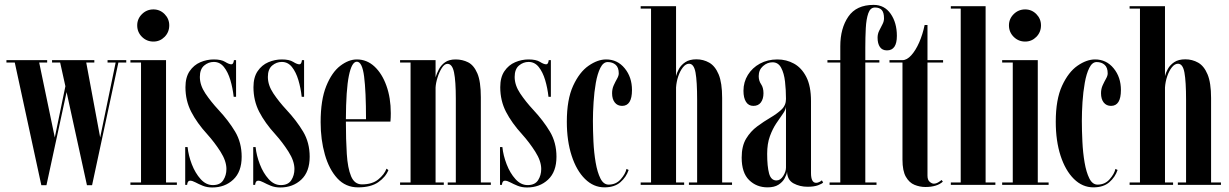

<svg xmlns="http://www.w3.org/2000/svg" viewBox="-20 -776 5159 806"><path d="M153.5 1.5 42 -513.5H7V-523.5H178V-513.5H144.5L210 -199L254.5 -414L232.5 -513.5H198.5V-523.5H376V-513.5H342L400.5 -199L465.5 -513.5H431.5V-523.5H510V-513.5H477L366.5 1.5H345L259.5 -389.5L175 1.5Z M624 -601.5Q596 -601.5 576 -621.2Q556 -641 556 -669.5Q556 -697 576 -716.8Q596 -736.5 624 -736.5Q651.5 -736.5 671 -716.8Q690.5 -697 690.5 -669.5Q690.5 -641 671 -621.2Q651.5 -601.5 624 -601.5ZM527.5 0V-10H572V-513.5H527.5V-523.5H677V-10H722.5V0Z M871 11Q849 11 831.2 3.8Q813.5 -3.5 800.5 -10.5Q787.5 -17.5 778 -17.5Q767 -17.5 765.5 0H757.5V-158.5H767.5Q771 -123.5 785.2 -86.5Q799.5 -49.5 822.2 -24.2Q845 1 873.5 1Q904 1 917.2 -19.5Q930.5 -40 930.5 -66.5Q930.5 -100 905.8 -139Q881 -178 850 -212.5Q807 -259.5 782.8 -306.5Q758.5 -353.5 758.5 -410Q758.5 -451.5 776 -477.2Q793.5 -503 821 -514.8Q848.5 -526.5 877.5 -526.5Q909 -526.5 925.2 -516.2Q941.5 -506 951.5 -506Q960 -506 962 -523.5H971V-369.5H961Q957 -406.5 947 -440Q937 -473.5 920 -494.8Q903 -516 877.5 -516Q855 -516 837 -500.8Q819 -485.5 819 -453Q819 -418.5 842 -384Q865 -349.5 897.5 -314.5Q939.5 -269.5 967 -223.5Q994.5 -177.5 994.5 -118Q994.5 -55 959.2 -22Q924 11 871 11Z M1156.5 11Q1134.5 11 1116.8 3.8Q1099 -3.5 1086 -10.5Q1073 -17.5 1063.5 -17.5Q1052.5 -17.5 1051 0H1043V-158.5H1053Q1056.5 -123.5 1070.8 -86.5Q1085 -49.5 1107.8 -24.2Q1130.5 1 1159 1Q1189.5 1 1202.8 -19.5Q1216 -40 1216 -66.5Q1216 -100 1191.2 -139Q1166.5 -178 1135.5 -212.5Q1092.5 -259.5 1068.2 -306.5Q1044 -353.5 1044 -410Q1044 -451.5 1061.5 -477.2Q1079 -503 1106.5 -514.8Q1134 -526.5 1163 -526.5Q1194.5 -526.5 1210.8 -516.2Q1227 -506 1237 -506Q1245.5 -506 1247.5 -523.5H1256.5V-369.5H1246.5Q1242.5 -406.5 1232.5 -440Q1222.5 -473.5 1205.5 -494.8Q1188.5 -516 1163 -516Q1140.5 -516 1122.5 -500.8Q1104.5 -485.5 1104.5 -453Q1104.5 -418.5 1127.5 -384Q1150.5 -349.5 1183 -314.5Q1225 -269.5 1252.5 -223.5Q1280 -177.5 1280 -118Q1280 -55 1244.8 -22Q1209.5 11 1156.5 11Z M1483 10.5Q1431 10.5 1396.2 -27.2Q1361.5 -65 1343.8 -127.2Q1326 -189.5 1326 -263Q1326 -356.5 1349.5 -414.5Q1373 -472.5 1408.2 -499.5Q1443.5 -526.5 1478 -526.5Q1520 -526.5 1552 -496.8Q1584 -467 1602.2 -416Q1620.5 -365 1620.5 -301Q1620.5 -282 1619 -265.5H1432Q1432 -189.5 1435.8 -130Q1439.5 -70.5 1453.8 -36.2Q1468 -2 1499.5 -2Q1542.5 -2 1568 -22.8Q1593.5 -43.5 1602.5 -68L1610.5 -62Q1599 -33 1568 -11.2Q1537 10.5 1483 10.5ZM1478 -517Q1456.5 -517 1444.5 -457.8Q1432.5 -398.5 1432 -275.5H1516.5Q1516.5 -392.5 1508.5 -454.8Q1500.5 -517 1478 -517Z M1659.5 0V-10H1703.5V-513.5H1659.5V-523.5H1808.5V-451.5Q1813.5 -468 1822.5 -485.2Q1831.5 -502.5 1848.2 -514.5Q1865 -526.5 1892.5 -526.5Q1921 -526.5 1945 -514.5Q1969 -502.5 1983.8 -468.2Q1998.5 -434 1998.5 -368V-10H2040.5V0H1859.5V-10H1893.5V-361Q1893.5 -436 1886 -472Q1878.5 -508 1858.5 -508Q1846 -508 1835 -491Q1824 -474 1816.8 -450.8Q1809.5 -427.5 1808.5 -408.5V-10H1843V0Z M2192.5 11Q2170.5 11 2152.8 3.8Q2135 -3.5 2122 -10.5Q2109 -17.5 2099.5 -17.5Q2088.5 -17.5 2087 0H2079V-158.5H2089Q2092.5 -123.5 2106.8 -86.5Q2121 -49.5 2143.8 -24.2Q2166.5 1 2195 1Q2225.5 1 2238.8 -19.5Q2252 -40 2252 -66.5Q2252 -100 2227.2 -139Q2202.5 -178 2171.5 -212.5Q2128.5 -259.5 2104.2 -306.5Q2080 -353.5 2080 -410Q2080 -451.5 2097.5 -477.2Q2115 -503 2142.5 -514.8Q2170 -526.5 2199 -526.5Q2230.5 -526.5 2246.8 -516.2Q2263 -506 2273 -506Q2281.5 -506 2283.5 -523.5H2292.5V-369.5H2282.5Q2278.5 -406.5 2268.5 -440Q2258.5 -473.5 2241.5 -494.8Q2224.5 -516 2199 -516Q2176.5 -516 2158.5 -500.8Q2140.5 -485.5 2140.5 -453Q2140.5 -418.5 2163.5 -384Q2186.5 -349.5 2219 -314.5Q2261 -269.5 2288.5 -223.5Q2316 -177.5 2316 -118Q2316 -55 2280.8 -22Q2245.5 11 2192.5 11Z M2517.5 10.5Q2471.5 10.5 2435.8 -24.8Q2400 -60 2379.8 -122.2Q2359.5 -184.5 2359.5 -265Q2359.5 -358.5 2386 -416Q2412.5 -473.5 2450.8 -500Q2489 -526.5 2524.5 -526.5Q2572 -526.5 2602.5 -489.2Q2633 -452 2633 -398Q2633 -331.5 2591.5 -331.5Q2572 -331.5 2560.8 -345.8Q2549.5 -360 2549.5 -384.5Q2549.5 -403 2556.5 -418.2Q2563.5 -433.5 2570.5 -445.8Q2577.5 -458 2577.5 -468Q2577.5 -492.5 2564.5 -504Q2551.5 -515.5 2531 -515.5Q2512.5 -515.5 2500.2 -491Q2488 -466.5 2481.2 -428.2Q2474.5 -390 2471.8 -347.5Q2469 -305 2469 -268.5Q2469 -228 2471.2 -181.5Q2473.5 -135 2480.5 -94Q2487.5 -53 2500.5 -27Q2513.5 -1 2535 -1Q2566 -1 2585.8 -23.5Q2605.5 -46 2610 -67L2619 -62.5Q2609 -32.5 2584.2 -11Q2559.5 10.5 2517.5 10.5Z M2669.5 0V-10H2713V-740H2669.5V-750H2818V-456.5Q2821 -470 2830 -486.5Q2839 -503 2856.8 -515Q2874.5 -527 2903.5 -527Q2932.5 -527 2957.2 -513Q2982 -499 2996.8 -463.8Q3011.5 -428.5 3011.5 -364.5V-10H3053V0H2872V-10H2906.5V-357Q2906.5 -434 2899.8 -471.2Q2893 -508.5 2872.5 -508.5Q2859 -508.5 2847 -493.5Q2835 -478.5 2827.2 -455.5Q2819.5 -432.5 2818 -408.5V-10H2852V0Z M3202 10.5Q3156 10.5 3124.8 -20Q3093.5 -50.5 3093.5 -114.5Q3093.5 -163 3112.2 -194Q3131 -225 3158.8 -245.5Q3186.5 -266 3214.2 -282.2Q3242 -298.5 3260.8 -316.2Q3279.5 -334 3279.5 -360.5Q3279.5 -398 3275.5 -433.2Q3271.5 -468.5 3259.2 -491.5Q3247 -514.5 3223 -514.5Q3201 -514.5 3183 -498.5Q3165 -482.5 3165 -456.5Q3165 -437 3175 -422.5Q3185 -408 3185 -384.5Q3185 -361 3174.2 -346.2Q3163.5 -331.5 3142.5 -331.5Q3122.5 -331.5 3111.8 -348.2Q3101 -365 3101 -395Q3101 -431.5 3119.5 -461.5Q3138 -491.5 3170.2 -509Q3202.5 -526.5 3243.5 -526.5Q3281 -526.5 3313 -509Q3345 -491.5 3364.8 -453Q3384.5 -414.5 3384.5 -351.5V-50Q3384.5 -8.5 3406 -8.5Q3412.5 -8.5 3419.5 -12Q3426.5 -15.5 3430 -19L3435.5 -10Q3431 -4.5 3414 1.8Q3397 8 3370 8Q3337.5 8 3311.2 -6.2Q3285 -20.5 3284 -55Q3282 -42.5 3273.5 -27Q3265 -11.5 3247.8 -0.5Q3230.5 10.5 3202 10.5ZM3239.5 -18.5Q3256 -18.5 3267.8 -37Q3279.5 -55.5 3279.5 -72.5V-329Q3278.5 -315 3266.2 -298Q3254 -281 3238.8 -258.2Q3223.5 -235.5 3212 -204.2Q3200.5 -173 3200.5 -130Q3200.5 -77.5 3208.5 -48Q3216.5 -18.5 3239.5 -18.5Z M3462.5 0V-10H3507.5V-513.5H3453.5V-523.5H3507.5V-582Q3507.5 -657 3541.2 -706.2Q3575 -755.5 3647.5 -755.5Q3693 -755.5 3719 -718Q3745 -680.5 3745 -625.5Q3745 -564.5 3703.5 -564.5Q3683.5 -564.5 3673.8 -578.8Q3664 -593 3664 -618Q3664 -633.5 3670.8 -647.2Q3677.5 -661 3684.2 -673.5Q3691 -686 3691 -699Q3691 -723.5 3681.5 -734Q3672 -744.5 3653 -744.5Q3633.5 -744.5 3625 -720.2Q3616.5 -696 3614.5 -657.5Q3612.5 -619 3612.5 -576V-523.5H3671.5V-513.5H3612.5V-10H3659.5V0Z M3864.5 9Q3841.5 9 3819.2 0Q3797 -9 3782.8 -33.8Q3768.5 -58.5 3768.5 -106V-513.5H3714V-523.5H3768.5Q3787 -523.5 3805.5 -544Q3824 -564.5 3838.8 -598.2Q3853.5 -632 3861.5 -671H3873.5V-523.5H3939V-513.5H3873.5V-39Q3873.5 -20.5 3882.8 -12.8Q3892 -5 3900 -5Q3909.5 -5 3919 -10.8Q3928.5 -16.5 3932.5 -20.5L3938 -13.5Q3913.5 9 3864.5 9Z M3971.5 0V-10H4013V-740H3971.5V-750H4117.5V-10H4158.5V0Z M4283.5 -601.5Q4255.5 -601.5 4235.5 -621.2Q4215.5 -641 4215.5 -669.5Q4215.5 -697 4235.5 -716.8Q4255.5 -736.5 4283.5 -736.5Q4311 -736.5 4330.5 -716.8Q4350 -697 4350 -669.5Q4350 -641 4330.5 -621.2Q4311 -601.5 4283.5 -601.5ZM4187 0V-10H4231.5V-513.5H4187V-523.5H4336.5V-10H4382V0Z M4570 10.5Q4524 10.5 4488.2 -24.8Q4452.5 -60 4432.2 -122.2Q4412 -184.5 4412 -265Q4412 -358.5 4438.5 -416Q4465 -473.5 4503.2 -500Q4541.5 -526.5 4577 -526.5Q4624.5 -526.5 4655 -489.2Q4685.5 -452 4685.5 -398Q4685.5 -331.5 4644 -331.5Q4624.5 -331.5 4613.2 -345.8Q4602 -360 4602 -384.5Q4602 -403 4609 -418.2Q4616 -433.5 4623 -445.8Q4630 -458 4630 -468Q4630 -492.5 4617 -504Q4604 -515.5 4583.5 -515.5Q4565 -515.5 4552.8 -491Q4540.5 -466.5 4533.8 -428.2Q4527 -390 4524.2 -347.5Q4521.5 -305 4521.5 -268.5Q4521.5 -228 4523.8 -181.5Q4526 -135 4533 -94Q4540 -53 4553 -27Q4566 -1 4587.5 -1Q4618.5 -1 4638.2 -23.5Q4658 -46 4662.5 -67L4671.5 -62.5Q4661.5 -32.5 4636.8 -11Q4612 10.5 4570 10.5Z M4722 0V-10H4765.5V-740H4722V-750H4870.5V-456.5Q4873.5 -470 4882.5 -486.5Q4891.5 -503 4909.2 -515Q4927 -527 4956 -527Q4985 -527 5009.8 -513Q5034.5 -499 5049.2 -463.8Q5064 -428.5 5064 -364.5V-10H5105.5V0H4924.5V-10H4959V-357Q4959 -434 4952.2 -471.2Q4945.5 -508.5 4925 -508.5Q4911.5 -508.5 4899.5 -493.5Q4887.5 -478.5 4879.8 -455.5Q4872 -432.5 4870.5 -408.5V-10H4904.5V0Z"/></svg>

Font: Imbue 100pt SemiBold
Style: Regular
Weight: 600
Designer: Tyler Finck
Foundry: Etcetera Type Company
Version: Version 1.102; ttfautohint (v1.8.3)